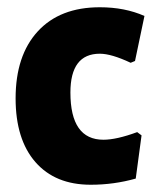

<svg xmlns="http://www.w3.org/2000/svg" viewBox="-20 -498 424 529"><path d="M255 -478Q324 -478 378 -454L352 -330L340 -325Q287 -350 255 -350Q174 -350 174 -243Q174 -113 265 -113Q301 -113 358 -134L370 -125L354 -6Q294 11 230 11Q132 11 77.5 -51.5Q23 -114 23 -227Q23 -345 84 -411.5Q145 -478 255 -478Z"/></svg>

Font: Alegreya Sans SC ExtraBold
Style: Regular
Weight: 800
Designer: Juan Pablo del Peral
Foundry: Huerta Tipografica
Version: Version 2.007